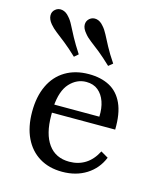

<svg xmlns="http://www.w3.org/2000/svg" viewBox="-104 -741 698 830"><g transform="rotate(15 245.0 -326.5)"><path d="M251.6 11.3Q192.7 11.3 149.6 -14.9Q106.5 -41.1 83.1 -89.9Q59.7 -138.7 59.7 -206.5Q59.7 -274.2 83.1 -323.8Q106.5 -373.4 150.8 -400Q195.2 -426.6 255.6 -426.6Q309.7 -426.6 348.4 -406Q387.1 -385.5 407.7 -340.7Q428.2 -296 426.6 -224.2H111.3L110.5 -260.5H346Q347.6 -298.4 337.5 -327.4Q327.4 -356.5 306.5 -373.8Q285.5 -391.1 253.2 -391.1Q211.3 -391.1 179.8 -357.3Q148.4 -323.4 143.5 -251.6L144.4 -249.2Q143.5 -241.1 143.5 -231.9Q143.5 -222.6 143.5 -212.1Q143.5 -129 176.2 -83.9Q208.9 -38.7 270.2 -38.7Q310.5 -38.7 341.5 -58.1Q372.6 -77.4 393.5 -117.7L426.6 -98.4Q405.6 -46.8 359.7 -17.7Q313.7 11.3 251.6 11.3ZM172.6 -482.3Q140.3 -512.9 115.7 -532.3Q91.1 -551.6 73.8 -564.9Q56.5 -578.2 44.4 -592.7Q29 -611.3 28.6 -628.6Q28.2 -646 41.1 -656.5Q54 -667.7 71.8 -664.5Q89.5 -661.3 104 -643.5Q115.3 -631.5 125.4 -611.3Q135.5 -591.1 150.8 -562.9Q166.1 -534.7 190.3 -497.6ZM325.8 -482.3Q293.5 -512.9 269.4 -532.3Q245.2 -551.6 227.4 -564.9Q209.7 -578.2 198.4 -592.7Q182.3 -611.3 181.9 -628.2Q181.5 -645.2 194.4 -656.5Q208.1 -667.7 225.4 -664.5Q242.7 -661.3 257.3 -643.5Q268.5 -631.5 279 -611.3Q289.5 -591.1 304.4 -562.9Q319.4 -534.7 344.4 -497.6Z"/></g></svg>

Font: Playfair 9pt
Style: Regular
Weight: 400
Designer: Claus Eggers Sørensen
Foundry: Claus Eggers Sørensen
Version: Version 2.203